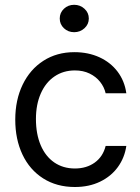

<svg xmlns="http://www.w3.org/2000/svg" viewBox="-20 -749 569 780"><path d="M42 -262.7Q42 -342.8 72 -405Q102.1 -467.3 156.5 -502.2Q210.9 -537.1 282.2 -537.1Q338.4 -537.1 383.8 -516.4Q429.2 -495.6 457.8 -457.8Q486.3 -419.9 493.2 -370.1H409.2Q403.3 -395.5 386.7 -416.5Q370.1 -437.5 344 -450.2Q317.9 -462.9 284.2 -462.9Q237.3 -462.9 201.4 -438.5Q165.5 -414.1 145.8 -369.4Q126 -324.7 126 -265.6Q126 -204.6 145.3 -159.2Q164.6 -113.8 200.4 -89.1Q236.3 -64.5 284.2 -64.5Q331.5 -64.5 365 -88.6Q398.4 -112.8 409.2 -156.2H493.2Q486.3 -108.4 459 -70.6Q431.6 -32.7 386.7 -11Q341.8 10.7 284.2 10.7Q210.4 10.7 155.5 -24.2Q100.6 -59.1 71.3 -121.1Q42 -183.1 42 -262.7ZM222.7 -673.8Q222.7 -697.3 239.7 -713.4Q256.8 -729.5 281.2 -729.5Q305.7 -729.5 323.2 -713.4Q340.8 -697.3 340.8 -673.8Q340.8 -650.4 323.2 -634.3Q305.7 -618.2 281.2 -618.2Q256.8 -618.2 239.7 -634.3Q222.7 -650.4 222.7 -673.8Z"/></svg>

Font: Pretendard
Style: Regular
Weight: 400
Designer: Base glyphs from Inter by Rasmus Andersson; Hangeul glyphs from Noto Sans CJK(Source Han Sans) by Jang Soo-young and Kan
Foundry: Kil Hyung-jin
Version: Version 1.309